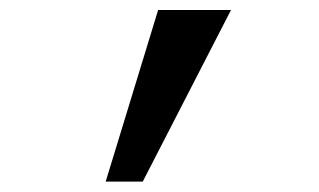

<svg xmlns="http://www.w3.org/2000/svg" viewBox="-20 -713 626 377"><path d="M187.5 -356.4 290.5 -693.4H433.6L260.3 -356.4Z"/></svg>

Font: CaskaydiaCove NFP
Style: Regular
Weight: 400
Designer: Aaron Bell
Foundry: Saja Typeworks
Version: Version 2111.001; VTT 6.35;Nerd Fonts 3.1.1